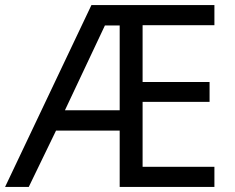

<svg xmlns="http://www.w3.org/2000/svg" viewBox="-21 -734 922 754"><path d="M821 0H449V-221H199L92 0H-1L338 -714H821V-635H539V-412H802V-334H539V-79H821ZM234 -301H449V-634H391Z"/></svg>

Font: Noto Sans Hanifi Rohingya
Style: Regular
Weight: 400
Designer: Monotype Design Team and DaltonMaag
Foundry: Google LLC
Version: Version 2.101